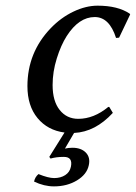

<svg xmlns="http://www.w3.org/2000/svg" viewBox="-20 -459 479 677"><path d="M314 -398.9Q258.3 -398.9 215.3 -332Q194.8 -299.8 180.2 -252.9Q165.5 -206.1 165.5 -159.2Q165.5 -102.5 190.4 -71.3Q215.3 -40 255.9 -40Q311 -40 361.8 -82H365.2L377.9 -61Q315.9 6.3 241.2 9.8L209 64.9Q221.7 62 235.4 62Q266.1 62 282.7 79.1Q299.3 96.2 293 124Q286.1 156.2 251.2 177.2Q216.3 198.2 170.4 198.2Q135.3 198.2 100.1 181.2Q103.5 165 115.7 154.8Q150.4 168.9 170.9 168.9Q193.8 168.9 210 158.4Q226.1 147.9 230 128.9Q237.3 93.8 204.6 94.2Q178.7 94.2 158.2 100.1L153.8 94.2L207.5 8.3Q147.9 0.5 112.3 -42.7Q76.7 -85.9 76.7 -155.3Q76.7 -273.9 158.7 -359.4Q194.8 -397 238.8 -418Q282.7 -439 324.2 -439Q395 -439 437 -411.1L439 -408.2L399.9 -326.2L389.2 -325.2Q365.7 -398.9 314 -398.9Z"/></svg>

Font: Linux Biolinum
Style: Italic
Weight: 400
Italic angle: -12°
Designer: Philipp H. Poll
Foundry: Philipp H. Poll
Version: Version 1.1.3 ; ttfautohint (v0.9)